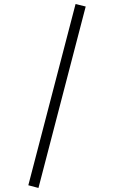

<svg xmlns="http://www.w3.org/2000/svg" viewBox="-20 -823 560 943"><path d="M400.9 -791 168.9 100.1 119.1 86.9 351.1 -803.2Z"/></svg>

Font: FiraSans-Light
Style: Regular
Weight: 300
Designer: Carrois Corporate & Edenspiekermann AG
Foundry: Carrois Corporate GbR & Edenspiekermann AG
Version: Version 3.106;PS 003.106;hotconv 1.0.70;makeotf.lib2.5.58329